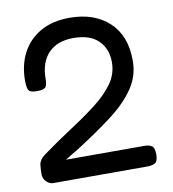

<svg xmlns="http://www.w3.org/2000/svg" viewBox="-79 -766 757 839"><g transform="rotate(-10 299.0 -346.5)"><path d="M90 3Q73 3 59.5 -11Q46 -25 46 -44Q46 -65 48.5 -86Q51 -107 76 -126Q145 -176 209 -217.5Q273 -259 324 -298.5Q375 -338 404.5 -380Q434 -422 434 -473Q434 -533 396.5 -569.5Q359 -606 286 -606Q214 -606 175 -565Q136 -524 136 -450Q136 -427 129 -416Q122 -405 90 -405Q56 -405 51 -420Q46 -435 46 -458Q46 -528 74 -581.5Q102 -635 155.5 -665.5Q209 -696 285 -696Q394 -696 459.5 -635.5Q525 -575 525 -464Q525 -395 486 -339Q447 -283 379 -232Q311 -181 225 -126L162 -88H510Q531 -88 543 -80Q555 -72 555 -42Q555 -13 542.5 -5Q530 3 508 3Z"/></g></svg>

Font: Fredoka
Style: Regular
Weight: 400
Designer: Ben Nathan
Foundry: Milena B. Brandão, Ben Nathan
Version: Version 2.001